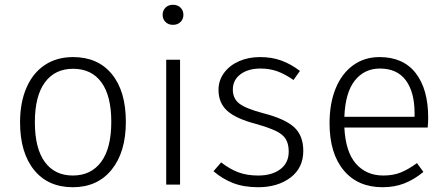

<svg xmlns="http://www.w3.org/2000/svg" viewBox="-20 -773 1871 804"><path d="M507 -263Q507 -136 447.5 -62.5Q388 11 285 11Q181 11 122.5 -61.5Q64 -134 64 -261Q64 -344 91 -406Q118 -468 168 -501Q218 -534 286 -534Q390 -534 448.5 -462.5Q507 -391 507 -263ZM126 -261Q126 -152 167.5 -95Q209 -38 285 -38Q361 -38 403.5 -95Q446 -152 446 -263Q446 -372 404.5 -428.5Q363 -485 286 -485Q210 -485 168 -428Q126 -371 126 -261Z M734 0H676V-523H734ZM748 -711Q748 -693 736 -681Q724 -669 704 -669Q685 -669 673 -681Q661 -693 661 -711Q661 -729 673 -741Q685 -753 704 -753Q724 -753 736 -741Q748 -729 748 -711Z M1236 -476 1209 -438Q1173 -463 1141 -474.5Q1109 -486 1071 -486Q1019 -486 987 -462Q955 -438 955 -398Q955 -360 982.5 -339Q1010 -318 1082 -299Q1172 -276 1211 -241Q1250 -206 1250 -141Q1250 -70 1196.5 -29.5Q1143 11 1061 11Q1001 11 956 -6.5Q911 -24 874 -56L906 -93Q942 -65 978 -51.5Q1014 -38 1061 -38Q1119 -38 1154 -64.5Q1189 -91 1189 -138Q1189 -170 1177 -190Q1165 -210 1136.5 -224Q1108 -238 1052 -254Q968 -276 931.5 -309Q895 -342 895 -397Q895 -436 918 -467.5Q941 -499 980.5 -516.5Q1020 -534 1069 -534Q1118 -534 1158 -519.5Q1198 -505 1236 -476Z M1771 -239H1422Q1427 -137 1470.5 -87.5Q1514 -38 1585 -38Q1626 -38 1657.5 -50.5Q1689 -63 1726 -90L1753 -53Q1714 -21 1673 -5Q1632 11 1582 11Q1478 11 1419 -60Q1360 -131 1360 -257Q1360 -340 1385.5 -402.5Q1411 -465 1458.5 -499.5Q1506 -534 1569 -534Q1669 -534 1721 -466.5Q1773 -399 1773 -281Q1773 -259 1771 -239ZM1716 -299Q1716 -387 1679.5 -436.5Q1643 -486 1571 -486Q1506 -486 1466 -436Q1426 -386 1422 -284H1716Z"/></svg>

Font: Statis Sans Light
Style: Regular
Weight: 300
Designer: bBox Type GmbH
Foundry: bBox Type GmbH
Version: Version 1.000